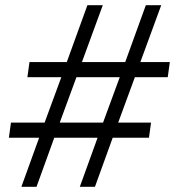

<svg xmlns="http://www.w3.org/2000/svg" viewBox="-20 -716 684 736"><path d="M62 0 130 -188H14L22 -246H151L215 -420H85L93 -478H236L315 -696H374L294 -478H460L539 -696H598L518 -478H631L623 -420H497L433 -246H559L551 -188H412L344 0H286L354 -188H188L120 0ZM209 -246H375L439 -420H273Z"/></svg>

Font: Chivo Medium Thin
Style: Italic
Weight: 250
Italic angle: -8.05°
Version: Version 2.002